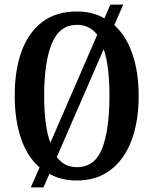

<svg xmlns="http://www.w3.org/2000/svg" viewBox="-20 -775 668 835"><path d="M152 -47Q98 -94 71 -174Q44 -254 44 -359Q44 -470 74 -552Q104 -634 164 -679.5Q224 -725 315 -725Q350 -725 379.5 -717.5Q409 -710 434 -695L460 -755H516L477 -666Q529 -619 556 -540Q583 -461 583 -358Q583 -247 552 -164.5Q521 -82 461 -36Q401 10 314 10Q246 10 195 -19L169 40H114ZM403 -624Q369 -667 315 -667Q239 -667 205.5 -586Q172 -505 172 -358Q172 -295 178.5 -243.5Q185 -192 199 -154ZM314 -48Q393 -48 424.5 -130Q456 -212 456 -358Q456 -421 450 -472Q444 -523 431 -561L227 -92Q260 -48 314 -48Z"/></svg>

Font: Noto Serif Georgian ExtraCondensed SemiBold
Style: Regular
Weight: 600
Width: 2
Designer: Monotype Design Team, Akaki Razmadze
Foundry: Google LLC
Version: Version 2.003; ttfautohint (v1.8.4.7-5d5b)